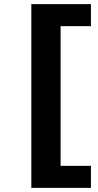

<svg xmlns="http://www.w3.org/2000/svg" viewBox="-20 -725 470 925"><path d="M131 180V-705H418V-599H272V74H418V180Z"/></svg>

Font: Nunito Sans 10pt Expanded
Style: Bold
Weight: 700
Width: 7
Designer: Vernon Adams
Foundry: Vernon Adams
Version: Version 3.101;gftools[0.9.27]